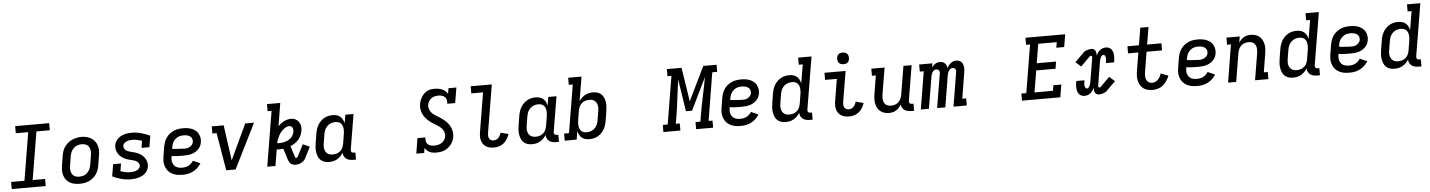

<svg xmlns="http://www.w3.org/2000/svg" viewBox="-23 -1501 16845 2262"><g transform="rotate(-5 8400.0 -370.5)"><path d="M51 0V-84H209L303 -651H156V-735H558V-651H400L306 -84H453V0Z M854 8Q823 8 793 2Q763 -4 737.5 -19Q712 -34 694.5 -57.5Q677 -81 668.5 -109.5Q660 -138 660.5 -169Q661 -200 666 -231L684 -341Q688 -368 697.5 -395Q707 -422 724 -445.5Q741 -469 764 -488Q787 -507 813.5 -518Q840 -529 867 -535Q894 -541 922 -541Q953 -541 982.5 -533.5Q1012 -526 1037 -511Q1062 -496 1080 -472.5Q1098 -449 1106.5 -420.5Q1115 -392 1115 -361Q1115 -330 1109 -299L1091 -189Q1087 -162 1077.5 -135.5Q1068 -109 1051.5 -85Q1035 -61 1012 -42.5Q989 -24 962.5 -12.5Q936 -1 908.5 3.5Q881 8 854 8ZM855 -76Q872 -76 889 -79Q906 -82 922 -90Q938 -98 951 -110.5Q964 -123 973.5 -138Q983 -153 988.5 -169.5Q994 -186 997 -203L1015 -313Q1018 -330 1018.5 -347.5Q1019 -365 1015.5 -381.5Q1012 -398 1004 -412.5Q996 -427 982.5 -436.5Q969 -446 952 -450Q935 -454 918 -454Q901 -454 884.5 -450.5Q868 -447 852 -439Q836 -431 823 -418.5Q810 -406 801 -391Q792 -376 786.5 -360Q781 -344 778 -327L760 -217Q757 -200 756.5 -182.5Q756 -165 759.5 -149Q763 -133 771 -118.5Q779 -104 792 -94Q805 -84 821.5 -80Q838 -76 855 -76Q855 -76 855 -76Q855 -76 855 -76Z M1462 8Q1403 8 1348 -6.5Q1293 -21 1243 -46L1267 -188H1360L1345 -97Q1372 -88 1401 -82Q1430 -76 1461 -76Q1478 -76 1495.5 -78.5Q1513 -81 1529.5 -87Q1546 -93 1560.5 -106Q1575 -119 1578 -137Q1581 -155 1571.5 -170.5Q1562 -186 1547.5 -195.5Q1533 -205 1515.5 -210Q1498 -215 1480.5 -219Q1463 -223 1446 -228Q1429 -233 1413 -240Q1397 -247 1382.5 -257Q1368 -267 1355.5 -279Q1343 -291 1333.5 -305.5Q1324 -320 1318 -336.5Q1312 -353 1310 -371Q1308 -389 1311 -408Q1316 -440 1337.5 -467.5Q1359 -495 1389 -510.5Q1419 -526 1450.5 -532Q1482 -538 1514 -538Q1573 -538 1627.5 -523Q1682 -508 1732 -484L1710 -350H1617L1630 -433Q1603 -442 1574 -448Q1545 -454 1515 -454Q1499 -454 1482.5 -451.5Q1466 -449 1450 -442.5Q1434 -436 1421 -423.5Q1408 -411 1405 -394Q1403 -378 1409.5 -364Q1416 -350 1427.5 -340.5Q1439 -331 1453.5 -325.5Q1468 -320 1482.5 -316Q1497 -312 1512 -308.5Q1527 -305 1541.5 -300.5Q1556 -296 1570 -290Q1584 -284 1596.5 -276Q1609 -268 1620 -258Q1631 -248 1640.5 -236.5Q1650 -225 1657 -212Q1664 -199 1668 -184.5Q1672 -170 1673.5 -154.5Q1675 -139 1672 -123Q1669 -100 1657.5 -80Q1646 -60 1629 -44.5Q1612 -29 1591 -19Q1570 -9 1548.5 -3Q1527 3 1505 5.5Q1483 8 1462 8Z M2074 8Q2050 8 2026 5.5Q2002 3 1979.5 -4.5Q1957 -12 1937.5 -24Q1918 -36 1903 -53Q1888 -70 1878.5 -91Q1869 -112 1864 -135Q1859 -158 1860.5 -182.5Q1862 -207 1866 -231L1884 -341Q1889 -368 1898.5 -395Q1908 -422 1924.5 -446Q1941 -470 1964.5 -488.5Q1988 -507 2014.5 -518.5Q2041 -530 2069 -534Q2097 -538 2124 -538Q2151 -538 2177.5 -534Q2204 -530 2227.5 -520.5Q2251 -511 2271 -495Q2291 -479 2303 -456.5Q2315 -434 2319.5 -407.5Q2324 -381 2319 -355Q2316 -332 2305 -310.5Q2294 -289 2276.5 -272Q2259 -255 2238 -243.5Q2217 -232 2194 -226Q2171 -220 2148.5 -218Q2126 -216 2103 -216Q2068 -216 2032 -217Q1996 -218 1961 -224L1960 -217Q1957 -199 1957 -180Q1957 -161 1962.5 -144.5Q1968 -128 1978.5 -114Q1989 -100 2004 -91.5Q2019 -83 2037 -79.5Q2055 -76 2074 -76Q2093 -76 2111.5 -79.5Q2130 -83 2148 -92Q2166 -101 2181 -115Q2196 -129 2206 -146L2292 -108Q2274 -80 2250 -57Q2226 -34 2196.5 -19Q2167 -4 2136 2Q2105 8 2074 8ZM2118 -297Q2129 -297 2140.5 -298Q2152 -299 2163 -302.5Q2174 -306 2184.5 -312Q2195 -318 2203.5 -326.5Q2212 -335 2217.5 -345.5Q2223 -356 2225 -368Q2227 -381 2224.5 -394Q2222 -407 2215 -417.5Q2208 -428 2197.5 -435Q2187 -442 2175 -446.5Q2163 -451 2150 -452.5Q2137 -454 2124 -454Q2107 -454 2089.5 -451.5Q2072 -449 2056 -441Q2040 -433 2026 -420.5Q2012 -408 2002 -393Q1992 -378 1986.5 -361Q1981 -344 1978 -327L1975 -308Q1993 -304 2010.5 -303Q2028 -302 2046 -301Q2064 -300 2082 -298.5Q2100 -297 2118 -297Z M2588 0 2513 -446H2463V-530H2604L2653 -177Q2656 -160 2658 -143.5Q2660 -127 2662 -111Q2669 -127 2677 -143.5Q2685 -160 2693 -177L2859 -530H2963L2699 0Z M3407 6Q3391 6 3375 0.5Q3359 -5 3347.5 -16Q3336 -27 3329.5 -42Q3323 -57 3318 -72L3280 -194Q3269 -193 3257.5 -192Q3246 -191 3234 -191Q3226 -191 3218 -191.5Q3210 -192 3202 -193L3170 0H3073L3181 -651H3134V-735H3291L3247 -465Q3263 -481 3281 -494.5Q3299 -508 3318.5 -517.5Q3338 -527 3359 -532.5Q3380 -538 3401 -538Q3428 -538 3452 -526.5Q3476 -515 3491 -494Q3506 -473 3511.5 -446.5Q3517 -420 3512 -393Q3508 -364 3496.5 -336.5Q3485 -309 3465.5 -286Q3446 -263 3420.5 -246Q3395 -229 3367 -217L3405 -96Q3407 -89 3410 -81.5Q3413 -74 3421 -74Q3428 -74 3434 -79.5Q3440 -85 3443 -91L3513 -227L3593 -191L3524 -55Q3516 -40 3502 -28.5Q3488 -17 3472.5 -9Q3457 -1 3440.5 2.5Q3424 6 3407 6ZM3240 -264Q3259 -264 3277.5 -267Q3296 -270 3314.5 -276Q3333 -282 3350.5 -292Q3368 -302 3382 -316.5Q3396 -331 3404 -348.5Q3412 -366 3416 -385Q3418 -397 3416.5 -409Q3415 -421 3410 -431Q3405 -441 3395.5 -447.5Q3386 -454 3374 -454Q3353 -454 3333 -443.5Q3313 -433 3296 -418Q3279 -403 3266 -385Q3253 -367 3243 -347Q3233 -327 3225.5 -307Q3218 -287 3214 -266Q3221 -265 3227.5 -264.5Q3234 -264 3240 -264Z M3804 8Q3775 8 3749.5 0Q3724 -8 3705 -26Q3686 -44 3676 -69Q3666 -94 3662 -120.5Q3658 -147 3659.5 -175Q3661 -203 3666 -231L3684 -341Q3688 -366 3696 -391Q3704 -416 3717.5 -439Q3731 -462 3750.5 -481.5Q3770 -501 3793.5 -514Q3817 -527 3842.5 -532.5Q3868 -538 3894 -538Q3919 -538 3942 -531.5Q3965 -525 3982.5 -510Q4000 -495 4010.5 -474Q4021 -453 4026 -430L4043 -530H4140L4071 -116Q4070 -108 4071 -100Q4072 -92 4076.5 -86.5Q4081 -81 4088.5 -78.5Q4096 -76 4104 -76H4122V8H4090Q4068 8 4046.5 3.5Q4025 -1 4008 -13.5Q3991 -26 3981.5 -45.5Q3972 -65 3972 -86Q3958 -64 3939.5 -45.5Q3921 -27 3899 -14.5Q3877 -2 3852.5 3Q3828 8 3804 8ZM3855 -76Q3871 -76 3886.5 -79Q3902 -82 3916.5 -89Q3931 -96 3944 -107Q3957 -118 3965.5 -132Q3974 -146 3979 -161.5Q3984 -177 3987 -192L4005 -302Q4008 -320 4009 -337.5Q4010 -355 4008 -372Q4006 -389 3999.5 -405Q3993 -421 3981 -432.5Q3969 -444 3952.5 -449Q3936 -454 3918 -454Q3901 -454 3884.5 -450.5Q3868 -447 3852.5 -439Q3837 -431 3823.5 -418.5Q3810 -406 3801 -391Q3792 -376 3786.5 -360Q3781 -344 3778 -327L3760 -217Q3757 -200 3756.5 -182.5Q3756 -165 3759.5 -149Q3763 -133 3771 -118.5Q3779 -104 3792 -94Q3805 -84 3821.5 -80Q3838 -76 3855 -76Z M5073 8Q5073 8 5073 8Q5073 8 5073 8Q5052 8 5031.5 5Q5011 2 4993.5 -6.5Q4976 -15 4962 -28.5Q4948 -42 4938 -59L4929 0H4836L4865 -181H4959Q4955 -159 4959 -137.5Q4963 -116 4977 -101.5Q4991 -87 5012 -81.5Q5033 -76 5055 -76Q5077 -76 5099.5 -81Q5122 -86 5142 -98.5Q5162 -111 5175 -131Q5188 -151 5192 -174Q5196 -197 5190 -218.5Q5184 -240 5171.5 -257Q5159 -274 5142.5 -287Q5126 -300 5108 -311Q5090 -322 5072 -333Q5054 -344 5036.5 -356.5Q5019 -369 5003.5 -383.5Q4988 -398 4975 -414.5Q4962 -431 4952 -450Q4942 -469 4936 -489.5Q4930 -510 4928.5 -532.5Q4927 -555 4931 -577Q4934 -599 4942 -620Q4950 -641 4962 -661Q4974 -681 4991 -697.5Q5008 -714 5028.5 -725Q5049 -736 5071 -739.5Q5093 -743 5115 -743Q5138 -743 5161 -739Q5184 -735 5204.5 -726.5Q5225 -718 5242 -703.5Q5259 -689 5270 -670L5280 -735H5374L5344 -554H5250Q5254 -576 5250 -597Q5246 -618 5232 -632.5Q5218 -647 5197.5 -653Q5177 -659 5155 -659Q5134 -659 5112 -654Q5090 -649 5071.5 -636Q5053 -623 5041 -603Q5029 -583 5025 -562Q5021 -535 5030 -510Q5039 -485 5055.5 -466Q5072 -447 5094 -433.5Q5116 -420 5137.5 -407Q5159 -394 5179.5 -379Q5200 -364 5218 -346.5Q5236 -329 5251 -308Q5266 -287 5275 -263.5Q5284 -240 5287.5 -213.5Q5291 -187 5287 -160Q5283 -136 5273 -113Q5263 -90 5247.5 -70Q5232 -50 5211.5 -34Q5191 -18 5168 -8.5Q5145 1 5121 4.5Q5097 8 5073 8Z M5758 8Q5732 8 5708 3.5Q5684 -1 5663.5 -13Q5643 -25 5628.5 -44Q5614 -63 5607.5 -86Q5601 -109 5601 -134.5Q5601 -160 5605 -185L5682 -651H5543V-735H5793L5699 -171Q5696 -154 5696.5 -137Q5697 -120 5704.5 -105.5Q5712 -91 5726.5 -83.5Q5741 -76 5758 -76Q5773 -76 5788.5 -82.5Q5804 -89 5815.5 -101.5Q5827 -114 5834.5 -129Q5842 -144 5846 -159L5938 -136Q5929 -107 5912.5 -79.5Q5896 -52 5871.5 -31.5Q5847 -11 5817 -1.5Q5787 8 5758 8Z M6204 8Q6175 8 6149.5 0Q6124 -8 6105 -26Q6086 -44 6076 -69Q6066 -94 6062 -120.5Q6058 -147 6059.5 -175Q6061 -203 6066 -231L6084 -341Q6088 -366 6096 -391Q6104 -416 6117.5 -439Q6131 -462 6150.5 -481.5Q6170 -501 6193.5 -514Q6217 -527 6242.5 -532.5Q6268 -538 6294 -538Q6319 -538 6342 -531.5Q6365 -525 6382.5 -510Q6400 -495 6410.5 -474Q6421 -453 6426 -430L6443 -530H6540L6471 -116Q6470 -108 6471 -100Q6472 -92 6476.5 -86.5Q6481 -81 6488.5 -78.5Q6496 -76 6504 -76H6522V8H6490Q6468 8 6446.5 3.5Q6425 -1 6408 -13.5Q6391 -26 6381.5 -45.5Q6372 -65 6372 -86Q6358 -64 6339.5 -45.5Q6321 -27 6299 -14.5Q6277 -2 6252.5 3Q6228 8 6204 8ZM6255 -76Q6271 -76 6286.5 -79Q6302 -82 6316.5 -89Q6331 -96 6344 -107Q6357 -118 6365.5 -132Q6374 -146 6379 -161.5Q6384 -177 6387 -192L6405 -302Q6408 -320 6409 -337.5Q6410 -355 6408 -372Q6406 -389 6399.5 -405Q6393 -421 6381 -432.5Q6369 -444 6352.5 -449Q6336 -454 6318 -454Q6301 -454 6284.5 -450.5Q6268 -447 6252.5 -439Q6237 -431 6223.5 -418.5Q6210 -406 6201 -391Q6192 -376 6186.5 -360Q6181 -344 6178 -327L6160 -217Q6157 -200 6156.5 -182.5Q6156 -165 6159.5 -149Q6163 -133 6171 -118.5Q6179 -104 6192 -94Q6205 -84 6221.5 -80Q6238 -76 6255 -76Z M6882 8Q6857 8 6833.5 1.5Q6810 -5 6792.5 -20Q6775 -35 6764.5 -56Q6754 -77 6749 -100L6732 0H6591V-84H6649L6743 -651H6696V-735H6854L6806 -448Q6820 -469 6838.5 -487Q6857 -505 6879 -516.5Q6901 -528 6924.5 -533Q6948 -538 6972 -538Q7000 -538 7026 -530Q7052 -522 7070.5 -504Q7089 -486 7099.5 -461Q7110 -436 7113.5 -409.5Q7117 -383 7115.5 -355Q7114 -327 7109 -299L7091 -189Q7087 -164 7079 -139Q7071 -114 7057.5 -91Q7044 -68 7024.5 -48.5Q7005 -29 6981.5 -16Q6958 -3 6932.5 2.5Q6907 8 6882 8ZM6857 -76Q6873 -76 6890 -79.5Q6907 -83 6922.5 -91Q6938 -99 6951.5 -111.5Q6965 -124 6974 -139Q6983 -154 6988.5 -170Q6994 -186 6997 -203L7015 -313Q7018 -330 7018.5 -347.5Q7019 -365 7015.5 -381Q7012 -397 7004 -411.5Q6996 -426 6983.5 -436Q6971 -446 6954 -450Q6937 -454 6920 -454Q6920 -454 6920 -454Q6920 -454 6920 -454Q6904 -454 6888.5 -451Q6873 -448 6858.5 -441Q6844 -434 6831.5 -423Q6819 -412 6810 -398Q6801 -384 6796 -369Q6791 -354 6788 -338L6770 -228Q6767 -210 6766 -192.5Q6765 -175 6767.5 -158Q6770 -141 6776 -125Q6782 -109 6794 -97.5Q6806 -86 6822.5 -81Q6839 -76 6857 -76Z M7758 0V-84H7816L7910 -651H7863V-735H8037L8099 -334L8294 -735H8451V-651H8393L8300 -84H8346V0H8145V-84H8203L8213 -147Q8232 -261 8256.5 -374.5Q8281 -488 8302 -603L8116 -221H8044L7985 -603Q7969 -489 7955.5 -374.5Q7942 -260 7923 -147L7912 -84H7959V0Z M8674 8Q8650 8 8626 5.5Q8602 3 8579.5 -4.5Q8557 -12 8537.5 -24Q8518 -36 8503 -53Q8488 -70 8478.5 -91Q8469 -112 8464 -135Q8459 -158 8460.5 -182.5Q8462 -207 8466 -231L8484 -341Q8489 -368 8498.5 -395Q8508 -422 8524.5 -446Q8541 -470 8564.5 -488.5Q8588 -507 8614.5 -518.5Q8641 -530 8669 -534Q8697 -538 8724 -538Q8751 -538 8777.5 -534Q8804 -530 8827.5 -520.5Q8851 -511 8871 -495Q8891 -479 8903 -456.5Q8915 -434 8919.5 -407.5Q8924 -381 8919 -355Q8916 -332 8905 -310.5Q8894 -289 8876.5 -272Q8859 -255 8838 -243.5Q8817 -232 8794 -226Q8771 -220 8748.5 -218Q8726 -216 8703 -216Q8668 -216 8632 -217Q8596 -218 8561 -224L8560 -217Q8557 -199 8557 -180Q8557 -161 8562.5 -144.5Q8568 -128 8578.5 -114Q8589 -100 8604 -91.5Q8619 -83 8637 -79.5Q8655 -76 8674 -76Q8693 -76 8711.5 -79.5Q8730 -83 8748 -92Q8766 -101 8781 -115Q8796 -129 8806 -146L8892 -108Q8874 -80 8850 -57Q8826 -34 8796.5 -19Q8767 -4 8736 2Q8705 8 8674 8ZM8718 -297Q8729 -297 8740.5 -298Q8752 -299 8763 -302.5Q8774 -306 8784.5 -312Q8795 -318 8803.5 -326.5Q8812 -335 8817.5 -345.5Q8823 -356 8825 -368Q8827 -381 8824.5 -394Q8822 -407 8815 -417.5Q8808 -428 8797.5 -435Q8787 -442 8775 -446.5Q8763 -451 8750 -452.5Q8737 -454 8724 -454Q8707 -454 8689.5 -451.5Q8672 -449 8656 -441Q8640 -433 8626 -420.5Q8612 -408 8602 -393Q8592 -378 8586.5 -361Q8581 -344 8578 -327L8575 -308Q8593 -304 8610.5 -303Q8628 -302 8646 -301Q8664 -300 8682 -298.5Q8700 -297 8718 -297Z M9204 8Q9175 8 9149.5 0Q9124 -8 9105 -26Q9086 -44 9076 -69Q9066 -94 9062 -120.5Q9058 -147 9059.5 -175Q9061 -203 9066 -231L9084 -341Q9088 -366 9096 -391Q9104 -416 9117.5 -439Q9131 -462 9150.5 -481.5Q9170 -501 9193.5 -514Q9217 -527 9242.5 -532.5Q9268 -538 9294 -538Q9319 -538 9342 -531.5Q9365 -525 9382.5 -510Q9400 -495 9410.5 -474Q9421 -453 9426 -430L9463 -651H9416V-735H9574L9471 -116Q9470 -108 9471 -100Q9472 -92 9476.5 -86.5Q9481 -81 9488.5 -78.5Q9496 -76 9504 -76H9522V8H9490Q9468 8 9446.5 3.5Q9425 -1 9408 -13.5Q9391 -26 9381.5 -45.5Q9372 -65 9372 -86Q9358 -64 9339.5 -45.5Q9321 -27 9299 -14.5Q9277 -2 9252.5 3Q9228 8 9204 8ZM9255 -76Q9271 -76 9286.5 -79Q9302 -82 9316.5 -89Q9331 -96 9344 -107Q9357 -118 9365.5 -132Q9374 -146 9379 -161Q9384 -176 9387 -192L9405 -302Q9408 -320 9409 -337.5Q9410 -355 9408 -372Q9406 -389 9399.5 -405Q9393 -421 9381 -432.5Q9369 -444 9352.5 -449Q9336 -454 9318 -454Q9301 -454 9284.5 -450.5Q9268 -447 9252.5 -439Q9237 -431 9223.5 -418.5Q9210 -406 9201 -391Q9192 -376 9186.5 -360Q9181 -344 9178 -327L9160 -217Q9157 -200 9156.5 -182.5Q9156 -165 9159.5 -149Q9163 -133 9171 -118.5Q9179 -104 9192 -94Q9205 -84 9221.5 -80Q9238 -76 9255 -76Q9255 -76 9255 -76Q9255 -76 9255 -76Z M9958 8Q9932 8 9908 3.5Q9884 -1 9863.5 -13Q9843 -25 9828.5 -44Q9814 -63 9807.5 -86Q9801 -109 9801 -134.5Q9801 -160 9805 -185L9848 -446H9709V-530H9959L9899 -171Q9896 -154 9896.5 -137Q9897 -120 9904.5 -105.5Q9912 -91 9926.5 -83.5Q9941 -76 9958 -76Q9973 -76 9988.5 -82.5Q10004 -89 10015.5 -101.5Q10027 -114 10034.5 -129Q10042 -144 10046 -159L10138 -136Q10129 -107 10112.5 -79.5Q10096 -52 10071.5 -31.5Q10047 -11 10017 -1.5Q9987 8 9958 8ZM9942 -611Q9926 -611 9910.5 -616.5Q9895 -622 9885.5 -634.5Q9876 -647 9873.5 -663.5Q9871 -680 9874 -697Q9876 -708 9882 -719Q9888 -730 9898 -737Q9908 -744 9919.5 -746.5Q9931 -749 9942 -749Q9959 -749 9974 -743.5Q9989 -738 9998.5 -725.5Q10008 -713 10010.5 -696.5Q10013 -680 10010 -663Q10009 -652 10003 -641Q9997 -630 9987 -623Q9977 -616 9965.5 -613.5Q9954 -611 9942 -611Z M10426 8Q10398 8 10371 0Q10344 -8 10323 -25Q10302 -42 10289.5 -66Q10277 -90 10272 -117.5Q10267 -145 10268 -173.5Q10269 -202 10274 -231L10309 -446H10263V-530H10420L10368 -217Q10365 -200 10364.5 -183Q10364 -166 10366.5 -150Q10369 -134 10376 -119.5Q10383 -105 10395 -95Q10407 -85 10423 -80.5Q10439 -76 10456 -76Q10472 -76 10487.5 -79Q10503 -82 10517.5 -89Q10532 -96 10544.5 -107.5Q10557 -119 10565.5 -132.5Q10574 -146 10579 -161.5Q10584 -177 10587 -192L10643 -530H10740L10671 -116Q10670 -108 10671 -100Q10672 -92 10676.5 -86.5Q10681 -81 10688.5 -78.5Q10696 -76 10704 -76H10722V8H10690Q10669 8 10647.5 3.5Q10626 -1 10609.5 -12Q10593 -23 10583 -41.5Q10573 -60 10572 -81Q10561 -61 10545.5 -43.5Q10530 -26 10510.5 -14Q10491 -2 10469 3Q10447 8 10426 8Z M10802 0 10876 -446H10829V-530H10986L10978 -481Q10986 -493 10996.5 -504Q11007 -515 11019.5 -523Q11032 -531 11046 -534.5Q11060 -538 11074 -538Q11074 -538 11074 -538Q11074 -538 11074 -538Q11092 -538 11107.5 -532.5Q11123 -527 11134 -515.5Q11145 -504 11151 -489Q11157 -474 11159 -457Q11166 -474 11177 -489Q11188 -504 11202 -515.5Q11216 -527 11233.5 -532.5Q11251 -538 11268 -538Q11268 -538 11268 -538Q11268 -538 11268 -538Q11285 -538 11301 -532.5Q11317 -527 11328 -515Q11339 -503 11345 -487.5Q11351 -472 11353 -455Q11355 -438 11353.5 -420.5Q11352 -403 11349 -386L11300 -84H11346V0H11189L11255 -402Q11257 -412 11256 -421.5Q11255 -431 11250 -439Q11245 -447 11236 -450.5Q11227 -454 11217 -454Q11208 -454 11198.5 -450Q11189 -446 11182.5 -439Q11176 -432 11171 -423.5Q11166 -415 11162.5 -406Q11159 -397 11157 -388Q11155 -379 11153 -370L11092 0H10995L11062 -402Q11064 -412 11063 -421.5Q11062 -431 11056.5 -439Q11051 -447 11042 -450.5Q11033 -454 11023 -454Q11014 -454 11005 -450Q10996 -446 10989 -439Q10982 -432 10977 -423.5Q10972 -415 10969 -406Q10966 -397 10963.5 -388Q10961 -379 10960 -370L10898 0Z M11999 0V-84H12057L12151 -651H12104V-735H12574L12549 -586H12456L12467 -651H12248L12210 -424H12439L12425 -340H12197L12154 -84H12373L12383 -149H12477L12452 0Z M12739 8Q12721 8 12704 1.5Q12687 -5 12675.5 -18Q12664 -31 12658 -48Q12652 -65 12650 -83Q12648 -101 12649 -119.5Q12650 -138 12653 -157Q12654 -160 12654.5 -163Q12655 -166 12656 -170Q12656 -171 12656 -172.5Q12656 -174 12657 -175H12753Q12753 -174 12753 -172.5Q12753 -171 12752 -170Q12752 -167 12751.5 -164.5Q12751 -162 12751 -159Q12749 -151 12748 -142.5Q12747 -134 12747 -126Q12747 -118 12748 -109.5Q12749 -101 12752 -94Q12755 -87 12761 -81.5Q12767 -76 12775 -76Q12786 -76 12795 -86.5Q12804 -97 12808.5 -108Q12813 -119 12816 -131Q12819 -143 12821 -154L12867 -432Q12868 -436 12867.5 -440.5Q12867 -445 12865.5 -448.5Q12864 -452 12860.5 -454Q12857 -456 12852 -456Q12848 -456 12843.5 -453Q12839 -450 12836 -447L12729 -340L12665 -396L12772 -503Q12781 -512 12793 -518Q12805 -524 12817 -528Q12829 -532 12841 -534Q12853 -536 12866 -536Q12881 -536 12893.5 -529Q12906 -522 12912.5 -509.5Q12919 -497 12921 -482.5Q12923 -468 12922 -453Q12930 -470 12941 -486Q12952 -502 12967 -514Q12982 -526 13000 -532Q13018 -538 13036 -538Q13054 -538 13071 -531.5Q13088 -525 13099.5 -512Q13111 -499 13117 -482Q13123 -465 13125 -447Q13127 -429 13126 -410.5Q13125 -392 13122 -373Q13121 -370 13120.5 -367Q13120 -364 13119 -360Q13119 -359 13119 -357.5Q13119 -356 13119 -355H13022Q13022 -356 13022.5 -357.5Q13023 -359 13023 -360Q13023 -363 13023.5 -365.5Q13024 -368 13025 -371Q13026 -379 13027 -387.5Q13028 -396 13028 -404Q13028 -412 13027 -420.5Q13026 -429 13023 -436Q13020 -443 13014.5 -448.5Q13009 -454 13000 -454Q12989 -454 12980 -443.5Q12971 -433 12966.5 -422Q12962 -411 12959 -399Q12956 -387 12954 -376L12908 -98Q12908 -94 12908 -89.5Q12908 -85 12909.5 -81.5Q12911 -78 12915 -76Q12919 -74 12923 -74Q12927 -74 12931.5 -77Q12936 -80 12939 -83L13046 -190L13110 -134L13003 -27Q12994 -18 12982 -12Q12970 -6 12958 -2Q12946 2 12934 4Q12922 6 12909 6Q12895 6 12882 -1Q12869 -8 12862.5 -20.5Q12856 -33 12854 -47.5Q12852 -62 12853 -77Q12845 -60 12834 -44Q12823 -28 12808 -16Q12793 -4 12775 2Q12757 8 12739 8Z M13546 8Q13516 8 13487.5 1.5Q13459 -5 13436.5 -21Q13414 -37 13399.5 -61Q13385 -85 13378.5 -112.5Q13372 -140 13372.5 -170Q13373 -200 13378 -229L13414 -446H13292V-530H13428L13462 -735H13559L13525 -530H13694V-446H13511L13473 -216Q13470 -200 13469 -184Q13468 -168 13469.5 -152.5Q13471 -137 13476 -123Q13481 -109 13491 -98Q13501 -87 13515.5 -81.5Q13530 -76 13546 -76Q13565 -76 13583.5 -84.5Q13602 -93 13616 -108Q13630 -123 13639.5 -140.5Q13649 -158 13656 -177L13743 -143Q13731 -112 13712.5 -83.5Q13694 -55 13667.5 -33.5Q13641 -12 13609 -2Q13577 8 13546 8Z M14074 8Q14050 8 14026 5.5Q14002 3 13979.5 -4.5Q13957 -12 13937.5 -24Q13918 -36 13903 -53Q13888 -70 13878.5 -91Q13869 -112 13864 -135Q13859 -158 13860.5 -182.5Q13862 -207 13866 -231L13884 -341Q13889 -368 13898.5 -395Q13908 -422 13924.5 -446Q13941 -470 13964.5 -488.5Q13988 -507 14014.5 -518.5Q14041 -530 14069 -534Q14097 -538 14124 -538Q14151 -538 14177.5 -534Q14204 -530 14227.5 -520.5Q14251 -511 14271 -495Q14291 -479 14303 -456.5Q14315 -434 14319.5 -407.5Q14324 -381 14319 -355Q14316 -332 14305 -310.5Q14294 -289 14276.5 -272Q14259 -255 14238 -243.5Q14217 -232 14194 -226Q14171 -220 14148.5 -218Q14126 -216 14103 -216Q14068 -216 14032 -217Q13996 -218 13961 -224L13960 -217Q13957 -199 13957 -180Q13957 -161 13962.5 -144.5Q13968 -128 13978.5 -114Q13989 -100 14004 -91.5Q14019 -83 14037 -79.5Q14055 -76 14074 -76Q14093 -76 14111.5 -79.5Q14130 -83 14148 -92Q14166 -101 14181 -115Q14196 -129 14206 -146L14292 -108Q14274 -80 14250 -57Q14226 -34 14196.5 -19Q14167 -4 14136 2Q14105 8 14074 8ZM14118 -297Q14129 -297 14140.5 -298Q14152 -299 14163 -302.5Q14174 -306 14184.5 -312Q14195 -318 14203.5 -326.5Q14212 -335 14217.5 -345.5Q14223 -356 14225 -368Q14227 -381 14224.5 -394Q14222 -407 14215 -417.5Q14208 -428 14197.5 -435Q14187 -442 14175 -446.5Q14163 -451 14150 -452.5Q14137 -454 14124 -454Q14107 -454 14089.5 -451.5Q14072 -449 14056 -441Q14040 -433 14026 -420.5Q14012 -408 14002 -393Q13992 -378 13986.5 -361Q13981 -344 13978 -327L13975 -308Q13993 -304 14010.5 -303Q14028 -302 14046 -301Q14064 -300 14082 -298.5Q14100 -297 14118 -297Z M14436 0 14509 -446H14463V-530H14620L14608 -456Q14619 -475 14634.5 -491Q14650 -507 14668.5 -518Q14687 -529 14708 -533.5Q14729 -538 14749 -538Q14778 -538 14805 -530Q14832 -522 14852.5 -505Q14873 -488 14885.5 -464Q14898 -440 14903.5 -412.5Q14909 -385 14907.5 -356.5Q14906 -328 14901 -299L14866 -84H14913V0H14755L14807 -313Q14810 -330 14810.5 -347Q14811 -364 14808.5 -380Q14806 -396 14799 -410.5Q14792 -425 14780 -435Q14768 -445 14752 -449.5Q14736 -454 14719 -454Q14703 -454 14688 -451Q14673 -448 14658 -441Q14643 -434 14630.5 -422.5Q14618 -411 14609.5 -397.5Q14601 -384 14596 -368.5Q14591 -353 14588 -338L14532 0Z M15204 8Q15175 8 15149.5 0Q15124 -8 15105 -26Q15086 -44 15076 -69Q15066 -94 15062 -120.5Q15058 -147 15059.5 -175Q15061 -203 15066 -231L15084 -341Q15088 -366 15096 -391Q15104 -416 15117.5 -439Q15131 -462 15150.5 -481.5Q15170 -501 15193.5 -514Q15217 -527 15242.5 -532.5Q15268 -538 15294 -538Q15319 -538 15342 -531.5Q15365 -525 15382.5 -510Q15400 -495 15410.5 -474Q15421 -453 15426 -430L15463 -651H15416V-735H15574L15471 -116Q15470 -108 15471 -100Q15472 -92 15476.5 -86.5Q15481 -81 15488.5 -78.5Q15496 -76 15504 -76H15522V8H15490Q15468 8 15446.5 3.5Q15425 -1 15408 -13.5Q15391 -26 15381.5 -45.5Q15372 -65 15372 -86Q15358 -64 15339.5 -45.5Q15321 -27 15299 -14.5Q15277 -2 15252.5 3Q15228 8 15204 8ZM15255 -76Q15271 -76 15286.5 -79Q15302 -82 15316.5 -89Q15331 -96 15344 -107Q15357 -118 15365.5 -132Q15374 -146 15379 -161Q15384 -176 15387 -192L15405 -302Q15408 -320 15409 -337.5Q15410 -355 15408 -372Q15406 -389 15399.5 -405Q15393 -421 15381 -432.5Q15369 -444 15352.5 -449Q15336 -454 15318 -454Q15301 -454 15284.5 -450.5Q15268 -447 15252.5 -439Q15237 -431 15223.5 -418.5Q15210 -406 15201 -391Q15192 -376 15186.5 -360Q15181 -344 15178 -327L15160 -217Q15157 -200 15156.5 -182.5Q15156 -165 15159.5 -149Q15163 -133 15171 -118.5Q15179 -104 15192 -94Q15205 -84 15221.5 -80Q15238 -76 15255 -76Q15255 -76 15255 -76Q15255 -76 15255 -76Z M15874 8Q15850 8 15826 5.5Q15802 3 15779.5 -4.5Q15757 -12 15737.5 -24Q15718 -36 15703 -53Q15688 -70 15678.5 -91Q15669 -112 15664 -135Q15659 -158 15660.5 -182.5Q15662 -207 15666 -231L15684 -341Q15689 -368 15698.5 -395Q15708 -422 15724.5 -446Q15741 -470 15764.5 -488.5Q15788 -507 15814.5 -518.5Q15841 -530 15869 -534Q15897 -538 15924 -538Q15951 -538 15977.5 -534Q16004 -530 16027.5 -520.5Q16051 -511 16071 -495Q16091 -479 16103 -456.5Q16115 -434 16119.5 -407.5Q16124 -381 16119 -355Q16116 -332 16105 -310.5Q16094 -289 16076.5 -272Q16059 -255 16038 -243.5Q16017 -232 15994 -226Q15971 -220 15948.5 -218Q15926 -216 15903 -216Q15868 -216 15832 -217Q15796 -218 15761 -224L15760 -217Q15757 -199 15757 -180Q15757 -161 15762.5 -144.5Q15768 -128 15778.5 -114Q15789 -100 15804 -91.5Q15819 -83 15837 -79.5Q15855 -76 15874 -76Q15893 -76 15911.5 -79.5Q15930 -83 15948 -92Q15966 -101 15981 -115Q15996 -129 16006 -146L16092 -108Q16074 -80 16050 -57Q16026 -34 15996.5 -19Q15967 -4 15936 2Q15905 8 15874 8ZM15918 -297Q15929 -297 15940.5 -298Q15952 -299 15963 -302.5Q15974 -306 15984.5 -312Q15995 -318 16003.5 -326.5Q16012 -335 16017.5 -345.5Q16023 -356 16025 -368Q16027 -381 16024.5 -394Q16022 -407 16015 -417.5Q16008 -428 15997.5 -435Q15987 -442 15975 -446.5Q15963 -451 15950 -452.5Q15937 -454 15924 -454Q15907 -454 15889.5 -451.5Q15872 -449 15856 -441Q15840 -433 15826 -420.5Q15812 -408 15802 -393Q15792 -378 15786.5 -361Q15781 -344 15778 -327L15775 -308Q15793 -304 15810.5 -303Q15828 -302 15846 -301Q15864 -300 15882 -298.5Q15900 -297 15918 -297Z M16404 8Q16375 8 16349.5 0Q16324 -8 16305 -26Q16286 -44 16276 -69Q16266 -94 16262 -120.5Q16258 -147 16259.5 -175Q16261 -203 16266 -231L16284 -341Q16288 -366 16296 -391Q16304 -416 16317.5 -439Q16331 -462 16350.5 -481.5Q16370 -501 16393.5 -514Q16417 -527 16442.5 -532.5Q16468 -538 16494 -538Q16519 -538 16542 -531.5Q16565 -525 16582.5 -510Q16600 -495 16610.5 -474Q16621 -453 16626 -430L16663 -651H16616V-735H16774L16671 -116Q16670 -108 16671 -100Q16672 -92 16676.5 -86.5Q16681 -81 16688.5 -78.5Q16696 -76 16704 -76H16722V8H16690Q16668 8 16646.5 3.5Q16625 -1 16608 -13.5Q16591 -26 16581.5 -45.5Q16572 -65 16572 -86Q16558 -64 16539.5 -45.5Q16521 -27 16499 -14.5Q16477 -2 16452.5 3Q16428 8 16404 8ZM16455 -76Q16471 -76 16486.5 -79Q16502 -82 16516.5 -89Q16531 -96 16544 -107Q16557 -118 16565.5 -132Q16574 -146 16579 -161Q16584 -176 16587 -192L16605 -302Q16608 -320 16609 -337.5Q16610 -355 16608 -372Q16606 -389 16599.5 -405Q16593 -421 16581 -432.5Q16569 -444 16552.5 -449Q16536 -454 16518 -454Q16501 -454 16484.5 -450.5Q16468 -447 16452.5 -439Q16437 -431 16423.5 -418.5Q16410 -406 16401 -391Q16392 -376 16386.5 -360Q16381 -344 16378 -327L16360 -217Q16357 -200 16356.5 -182.5Q16356 -165 16359.5 -149Q16363 -133 16371 -118.5Q16379 -104 16392 -94Q16405 -84 16421.5 -80Q16438 -76 16455 -76Q16455 -76 16455 -76Q16455 -76 16455 -76Z"/></g></svg>

Font: Iosevka Slab Medium Extended
Style: Italic
Weight: 500
Width: 7
Italic angle: -9°
Monospace: yes
Designer: Belleve Invis
Foundry: Belleve Invis
Version: Version 11.1.0; ttfautohint (v1.8.3)